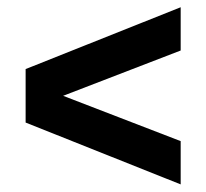

<svg xmlns="http://www.w3.org/2000/svg" viewBox="-20 -638 555 517"><path d="M466.5 -618.5V-502L150 -380L466.5 -258V-141.5L49 -308V-452Z"/></svg>

Font: Encode Sans Condensed
Style: Bold
Weight: 700
Width: 3
Designer: Multiple Designers
Foundry: Impallari Type
Version: Version 2.000